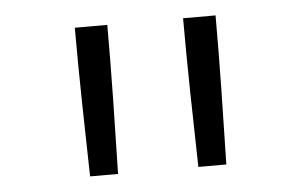

<svg xmlns="http://www.w3.org/2000/svg" viewBox="-35 -819 670 424"><g transform="rotate(-5 300.0 -607.0)"><path d="M389 -442Q387 -524 385.5 -606.5Q384 -689 384 -772H456Q456 -689 454.5 -606.5Q453 -524 451 -442ZM149 -442Q147 -524 145.5 -606.5Q144 -689 144 -772H216Q216 -689 214.5 -606.5Q213 -524 211 -442Z"/></g></svg>

Font: Iosevka Aile Custom Light
Style: Regular
Weight: 300
Designer: Belleve Invis
Foundry: Belleve Invis
Version: Version 17.0.2; ttfautohint (v1.8.3)